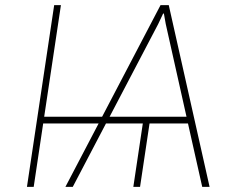

<svg xmlns="http://www.w3.org/2000/svg" viewBox="-20 -731 915 751"><path d="M408.7 -274.4H709.5L628.4 -636.7L621.1 -677.7L618.2 -678.2L598.6 -636.7ZM152.8 -274.4H379.4L607.9 -710.9H640.1L799.8 0H771L715.3 -248H564.9L527.8 0H501.5L538.6 -248H394.5L264.6 0H235.8L365.7 -248H148.9L111.8 0H85.4L191.9 -710.9H218.3Z"/></svg>

Font: Roboto-ThinItalic
Style: Italic
Weight: 250
Italic angle: -12°
Designer: Google
Version: Version 1.100141; 2013; ttfautohint (v0.94.14-c901) -l 8 -r 